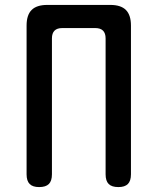

<svg xmlns="http://www.w3.org/2000/svg" viewBox="-20 -750 640 780"><path d="M139 10Q113 10 100.5 -2.5Q88 -15 88 -42V-646Q88 -689 108.5 -709.5Q129 -730 172 -730H428Q471 -730 491.5 -709.5Q512 -689 512 -646V-42Q512 -15 499.5 -2.5Q487 10 461 10Q434 10 421.5 -2.5Q409 -15 409 -42V-594Q409 -615 398.5 -625.5Q388 -636 367 -636H233Q212 -636 201.5 -625.5Q191 -615 191 -594V-42Q191 -15 178.5 -2.5Q166 10 139 10Z"/></svg>

Font: Maple Mono Normal NL Medium
Style: Regular
Weight: 500
Monospace: yes
Designer: subframe7536
Version: Version 7.000